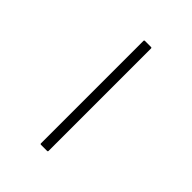

<svg xmlns="http://www.w3.org/2000/svg" viewBox="-213 -788 985 985"><g transform="rotate(45 279.5 -296.0)"><path d="M258 81Q252 81 252 76V-668Q252 -673 258 -673H301Q307 -673 307 -668V76Q307 81 301 81Z"/></g></svg>

Font: Noto Rashi Hebrew
Style: Regular
Weight: 400
Version: Version 1.006